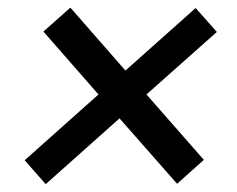

<svg xmlns="http://www.w3.org/2000/svg" viewBox="-20 -583 620 502"><path d="M547 -499.5 363 -336 513 -165 443 -102.5 292.5 -273.5 99.5 -101.5 44.5 -164 237.5 -336 93.5 -500.5 164 -563 308 -398.5 491.5 -562Z"/></svg>

Font: Lato TR
Style: Bold Italic
Weight: 700
Italic angle: -12°
Designer: Lukasz Dziedzic
Foundry: tyPoland Lukasz Dziedzic
Version: Version 1.104 2013